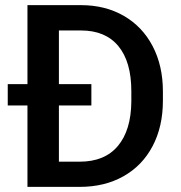

<svg xmlns="http://www.w3.org/2000/svg" viewBox="-20 -731 708 751"><path d="M10.3 -401.9H87.4V-710.9H296.9Q391.1 -710.9 463.9 -669.2Q536.6 -627.4 576.9 -550.8Q617.2 -474.1 617.2 -373V-337.4Q617.2 -235.8 576.9 -159.4Q536.6 -83 462.9 -41.5Q389.2 0 291.5 0H87.4V-318.4H10.3ZM337.4 -318.4H210.4V-98.6H291.5Q389.6 -98.6 441.2 -160.2Q492.7 -221.7 493.7 -333.5V-374Q493.7 -489.3 443.1 -550.5Q392.6 -611.8 296.9 -611.8H210.4V-401.9H337.4Z"/></svg>

Font: Mardoto Medium
Style: Regular
Weight: 500
Designer: Christian Robertson, Vahan Hovhannisyan
Foundry: Google
Version: Version 1.000